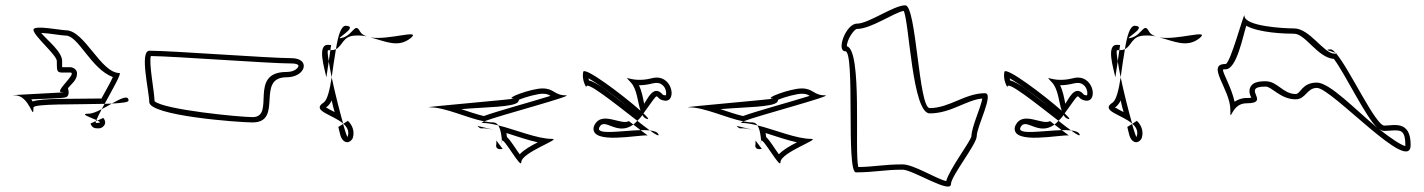

<svg xmlns="http://www.w3.org/2000/svg" viewBox="-20 -723 5362 723"><path d="M98 -349C153 -351 213 -353 224 -356C224 -356 246 -356 236 -391C247 -405 270 -421 270 -445C271 -463 253 -470 244 -470H214V-493C214 -529 156 -573 135 -599C166 -598 211 -589 228 -589C275 -589 324 -462 405 -433C396 -412 378 -382 362 -352H352C257 -350 138 -354 103 -341C101 -344 100 -346 98 -349ZM321 -258C322 -251 330 -240 342 -240C350 -240 359 -237 370 -248C383 -261 371 -277 369 -279L347 -269C358 -264 362 -260 342 -260C340 -260 340 -263 341 -267ZM36 -364C93 -364 106 -261 106 -318C106 -333 268 -329 374 -332C403 -385 439 -448 430 -448C359 -448 299 -609 228 -609C209 -609 106 -630 106 -611C106 -588 194 -516 194 -493C194 -443 194 -450 244 -450C275 -450 182 -376 212 -376C268 -376 -20 -364 36 -364ZM363 -312C375 -318 389 -326 401 -333C393 -333 384 -332 374 -332C370 -325 366 -318 363 -312ZM401 -333C438 -335 464 -338 464 -344C464 -367 435 -352 401 -333ZM341 -267 347 -269C346 -270 344 -270 343 -271C342 -269 341 -268 341 -267ZM314 -295C278 -295 320 -281 343 -271C347 -280 354 -295 363 -312C344 -302 327 -295 314 -295Z M548 -512C638 -511 995 -484 1077 -484C1105 -484 1104 -475 1104 -475C1104 -471 1094 -452 1059 -452C912 -452 1020 -282 931 -282C883 -282 596 -310 562 -342C561 -381 540 -484 548 -512ZM542 -339C542 -287 879 -262 931 -262C1049 -262 941 -432 1059 -432C1132 -432 1151 -504 1077 -504C995 -504 626 -532 543 -532C504 -532 542 -378 542 -339Z M1207 -319C1209 -320 1209 -319 1210 -320C1219 -327 1225 -336 1229 -345C1232 -330 1236 -315 1240 -301C1226 -308 1213 -315 1207 -319ZM1254 -245C1260 -224 1261 -198 1280 -189C1296 -182 1307 -200 1308 -202C1317 -229 1306 -253 1290 -268L1273 -257C1288 -244 1296 -228 1289 -208C1288 -204 1281 -224 1272 -256ZM1209 -432 1218 -492C1214 -518 1212 -534 1216 -534H1224L1227 -554C1225 -553 1222 -554 1218 -554C1171 -559 1203 -462 1209 -432ZM1218 -492C1221 -475 1224 -454 1229 -432C1234 -466 1239 -505 1245 -538C1239 -535 1233 -534 1224 -534ZM1361 -586C1365 -585 1370 -583 1375 -582C1370 -583 1366 -585 1361 -586ZM1375 -582C1431 -568 1479 -541 1527 -580C1568 -615 1444 -571 1375 -582ZM1245 -538C1271 -551 1270 -587 1317 -589C1332 -590 1347 -589 1361 -586C1350 -590 1341 -595 1336 -604C1317 -640 1311 -595 1273 -582C1221 -566 1337 -622 1283 -626C1264 -627 1253 -588 1245 -538ZM1272 -256V-258L1273 -257ZM1199 -337C1150 -306 1232 -292 1272 -258C1259 -304 1241 -374 1229 -432C1222 -386 1213 -347 1199 -337Z M1887 -222C1925 -210 1968 -195 2005 -187C1979 -174 1953 -159 1937 -142C1920 -165 1904 -193 1889 -207C1888 -211 1888 -217 1887 -222ZM1717 -312C1807 -320 1915 -319 1931 -339L1935 -348C1960 -358 2004 -370 2023 -370C2039 -370 2045 -367 2053 -362C1976 -338 1847 -303 1802 -286C1776 -292 1744 -303 1717 -312ZM1849 -180C1849 -180 1841 -157 1873 -162L1849 -194V-190ZM1597 -319C1658 -319 1737 -279 1803 -266C1859 -288 2147 -364 2111 -364C2067 -364 2067 -390 2023 -390C1981 -390 1878 -352 1913 -352C1951 -352 1558 -319 1597 -319ZM1836 -235C1838 -235 1840 -235 1842 -234ZM1778 -249C1788 -236 1797 -240 1797 -240C1808 -240 1822 -238 1836 -235ZM1856 -251C1866 -236 1869 -208 1870 -193C1877 -206 1943 -84 1943 -112C1943 -149 2096 -200 2059 -200C2003 -200 1924 -234 1856 -251ZM1869 -190C1869 -177 1870 -181 1870 -193C1870 -192 1869 -192 1869 -190ZM1797 -260C1815 -260 1835 -256 1856 -251C1852 -257 1846 -262 1838 -262C1827 -262 1815 -264 1803 -266C1794 -262 1791 -260 1797 -260Z M2196 -428C2232 -408 2296 -361 2344 -321C2285 -367 2228 -414 2198 -420C2197 -424 2197 -425 2196 -428ZM2386 -402C2401 -402 2418 -404 2438 -409C2455 -413 2466 -410 2473 -404C2490 -392 2490 -367 2487 -364H2485C2471 -366 2479 -366 2467 -375C2439 -396 2420 -354 2406 -333C2405 -335 2407 -328 2406 -330C2401 -355 2397 -379 2386 -402ZM2215 -241C2209 -178 2383 -216 2419 -213L2392 -233C2320 -231 2221 -213 2237 -244C2257 -283 2303 -209 2365 -254L2348 -267C2320 -250 2247 -306 2219 -253C2217 -250 2216 -246 2215 -241ZM2176 -452C2170 -420 2188 -394 2188 -394C2181 -426 2297 -332 2380 -268C2386 -274 2393 -281 2399 -290C2403 -282 2409 -277 2417 -275C2426 -272 2419 -281 2403 -296C2476 -397 2436 -350 2483 -344C2531 -338 2512 -450 2433 -428C2353 -408 2321 -450 2355 -413C2379 -388 2381 -339 2392 -306C2328 -363 2180 -475 2176 -452ZM2365 -254 2392 -233C2405 -233 2417 -233 2427 -232C2414 -241 2398 -254 2380 -268C2375 -263 2370 -258 2365 -254ZM2427 -232C2450 -215 2464 -208 2459 -218C2455 -226 2443 -230 2427 -232Z M2863 -222C2901 -210 2944 -195 2981 -187C2955 -174 2929 -159 2913 -142C2896 -165 2880 -193 2865 -207C2864 -211 2864 -217 2863 -222ZM2693 -312C2783 -320 2891 -319 2907 -339L2911 -348C2936 -358 2980 -370 2999 -370C3015 -370 3021 -367 3029 -362C2952 -338 2823 -303 2778 -286C2752 -292 2720 -303 2693 -312ZM2825 -180C2825 -180 2817 -157 2849 -162L2825 -194V-190ZM2573 -319C2634 -319 2713 -279 2779 -266C2835 -288 3123 -364 3087 -364C3043 -364 3043 -390 2999 -390C2957 -390 2854 -352 2889 -352C2927 -352 2534 -319 2573 -319ZM2812 -235C2814 -235 2816 -235 2818 -234ZM2754 -249C2764 -236 2773 -240 2773 -240C2784 -240 2798 -238 2812 -235ZM2832 -251C2842 -236 2845 -208 2846 -193C2853 -206 2919 -84 2919 -112C2919 -149 3072 -200 3035 -200C2979 -200 2900 -234 2832 -251ZM2845 -190C2845 -177 2846 -181 2846 -193C2846 -192 2845 -192 2845 -190ZM2773 -260C2791 -260 2811 -256 2832 -251C2828 -257 2822 -262 2814 -262C2803 -262 2791 -264 2779 -266C2770 -262 2767 -260 2773 -260Z M3169 -549C3169 -575 3197 -614 3207 -614C3260 -614 3347 -676 3383 -682C3404 -641 3415 -296 3481 -296C3561 -296 3619 -347 3679 -352C3674 -319 3639 -247 3638 -210C3635 -191 3555 -86 3543 -41C3505 -50 3420 -104 3379 -104C3308 -104 3275 -95 3212 -94C3197 -153 3228 -534 3169 -549ZM3163 -530C3201 -530 3165 -74 3203 -74C3275 -74 3307 -84 3379 -84C3417 -84 3561 9 3561 -30C3561 -60 3658 -180 3658 -210C3658 -247 3725 -372 3689 -372C3614 -372 3555 -316 3481 -316C3439 -316 3431 -703 3389 -703C3345 -703 3251 -634 3207 -634C3165 -634 3128 -530 3163 -530Z M3782 -428C3818 -408 3882 -361 3930 -321C3871 -367 3814 -414 3784 -420C3783 -424 3783 -425 3782 -428ZM3972 -402C3987 -402 4004 -404 4024 -409C4041 -413 4052 -410 4059 -404C4076 -392 4076 -367 4073 -364H4071C4057 -366 4065 -366 4053 -375C4025 -396 4006 -354 3992 -333C3991 -335 3993 -328 3992 -330C3987 -355 3983 -379 3972 -402ZM3801 -241C3795 -178 3969 -216 4005 -213L3978 -233C3906 -231 3807 -213 3823 -244C3843 -283 3889 -209 3951 -254L3934 -267C3906 -250 3833 -306 3805 -253C3803 -250 3802 -246 3801 -241ZM3762 -452C3756 -420 3774 -394 3774 -394C3767 -426 3883 -332 3966 -268C3972 -274 3979 -281 3985 -290C3989 -282 3995 -277 4003 -275C4012 -272 4005 -281 3989 -296C4062 -397 4022 -350 4069 -344C4117 -338 4098 -450 4019 -428C3939 -408 3907 -450 3941 -413C3965 -388 3967 -339 3978 -306C3914 -363 3766 -475 3762 -452ZM3951 -254 3978 -233C3991 -233 4003 -233 4013 -232C4000 -241 3984 -254 3966 -268C3961 -263 3956 -258 3951 -254ZM4013 -232C4036 -215 4050 -208 4045 -218C4041 -226 4029 -230 4013 -232Z M4178 -319C4180 -320 4180 -319 4181 -320C4190 -327 4196 -336 4200 -345C4203 -330 4207 -315 4211 -301C4197 -308 4184 -315 4178 -319ZM4225 -245C4231 -224 4232 -198 4251 -189C4267 -182 4278 -200 4279 -202C4288 -229 4277 -253 4261 -268L4244 -257C4259 -244 4267 -228 4260 -208C4259 -204 4252 -224 4243 -256ZM4180 -432 4189 -492C4185 -518 4183 -534 4187 -534H4195L4198 -554C4196 -553 4193 -554 4189 -554C4142 -559 4174 -462 4180 -432ZM4189 -492C4192 -475 4195 -454 4200 -432C4205 -466 4210 -505 4216 -538C4210 -535 4204 -534 4195 -534ZM4332 -586C4336 -585 4341 -583 4346 -582C4341 -583 4337 -585 4332 -586ZM4346 -582C4402 -568 4450 -541 4498 -580C4539 -615 4415 -571 4346 -582ZM4216 -538C4242 -551 4241 -587 4288 -589C4303 -590 4318 -589 4332 -586C4321 -590 4312 -595 4307 -604C4288 -640 4282 -595 4244 -582C4192 -566 4308 -622 4254 -626C4235 -627 4224 -588 4216 -538ZM4243 -256V-258L4244 -257ZM4170 -337C4121 -306 4203 -292 4243 -258C4230 -304 4212 -374 4200 -432C4193 -386 4184 -347 4170 -337Z M5173 -237C5178 -234 5185 -230 5193 -230C5206 -230 5220 -232 5231 -232C5254 -232 5272 -232 5272 -177V-173C5257 -176 5217 -202 5173 -237ZM4585 -461C4587 -462 4590 -462 4595 -462C4637 -462 4660 -586 4673 -626C4722 -599 4820 -596 4853 -596C4896 -596 4941 -506 5003 -501C5047 -442 5121 -285 5166 -242C5083 -311 4987 -412 4939 -412C4882 -412 4878 -369 4859 -369C4811 -369 4791 -417 4746 -417C4730 -417 4719 -416 4708 -412C4699 -409 4691 -402 4687 -392C4681 -374 4690 -360 4692 -355C4686 -354 4682 -354 4673 -354C4655 -354 4640 -347 4629 -340C4617 -394 4585 -446 4585 -461ZM4595 -482C4519 -482 4613 -386 4613 -310C4613 -252 4615 -334 4673 -334C4771 -334 4648 -397 4746 -397C4769 -397 4802 -349 4859 -349C4897 -349 4901 -392 4939 -392C4995 -392 5292 -62 5292 -177C5292 -272 5227 -250 5193 -250C5160 -250 5063 -461 5012 -521H5005C4965 -521 4912 -616 4853 -616C4813 -616 4666 -624 4666 -664C4666 -683 4613 -482 4595 -482ZM5009 -524 5012 -521C5014 -522 5012 -523 5009 -524ZM4991 -537C4960 -537 4997 -529 5009 -524C5002 -532 4996 -537 4991 -537Z"/></svg>

Font: CiSf CamouflageKit II
Style: Outline
Weight: 400
Version: Version 1